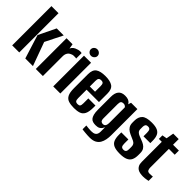

<svg xmlns="http://www.w3.org/2000/svg" viewBox="26 -1360 2186 2186"><g transform="rotate(45 1119.0 -267.5)"><path d="M248 0 158 -287 259 -495H372L267 -285L371 0ZM37 0V-632H151V0Z M417 0V-495H514L524 -436Q533 -458 551 -471.5Q569 -485 589 -490Q622 -504 658 -497V-409Q656 -410 642.5 -411.5Q629 -413 612 -411.5Q595 -410 583 -403Q558 -394 544.5 -372Q531 -350 531 -319V0Z M698 0V-495H812V0ZM755 -550Q733 -550 717 -565.5Q701 -581 701 -602Q701 -624 717 -639Q733 -654 755 -654Q777 -654 793.5 -639Q810 -624 810 -602Q810 -581 793.5 -565.5Q777 -550 755 -550Z M1038 8Q986 8 950.5 -3.5Q915 -15 897 -49.5Q879 -84 879 -154V-377Q879 -450 918 -477Q957 -504 1036 -504Q1114 -504 1153 -477Q1192 -450 1192 -377V-242H993V-107Q993 -77 1002.5 -65Q1012 -53 1037 -53Q1060 -53 1068.5 -64.5Q1077 -76 1077 -107V-186H1192V-155Q1192 -85 1174 -50Q1156 -15 1121.5 -3.5Q1087 8 1038 8ZM993 -294H1077V-383Q1077 -412 1068.5 -424Q1060 -436 1036 -436Q1012 -436 1002.5 -424Q993 -412 993 -383Z M1402 119Q1388 119 1368 118Q1348 117 1328.5 115Q1309 113 1295.5 111.5Q1282 110 1279 109V48Q1292 50 1318 52.5Q1344 55 1362 55Q1378 55 1392.5 52.5Q1407 50 1418.5 42.5Q1430 35 1437 20.5Q1444 6 1444 -18V-89Q1439 -77 1429.5 -62.5Q1420 -48 1402 -38Q1384 -28 1351 -28Q1327 -28 1307.5 -33.5Q1288 -39 1274.5 -54.5Q1261 -70 1253 -99.5Q1245 -129 1245 -177V-379Q1245 -442 1271.5 -473.5Q1298 -505 1352 -505Q1384 -505 1403.5 -497Q1423 -489 1435 -474.5Q1447 -460 1454 -441L1439 -439L1456 -495H1558V-74Q1558 -38 1551.5 -3.5Q1545 31 1529 58.5Q1513 86 1482.5 102.5Q1452 119 1402 119ZM1400 -96Q1417 -96 1426.5 -104.5Q1436 -113 1439.5 -128.5Q1443 -144 1443 -161V-406Q1441 -411 1436 -416Q1431 -421 1422.5 -425Q1414 -429 1399 -429Q1379 -429 1369 -417.5Q1359 -406 1359 -375V-147Q1359 -130 1363 -119.5Q1367 -109 1373.5 -104Q1380 -99 1387 -97.5Q1394 -96 1400 -96Z M1774 7Q1712 7 1677.5 -8.5Q1643 -24 1629.5 -57Q1616 -90 1616 -140V-178H1730V-114Q1730 -82 1739 -68.5Q1748 -55 1773 -55Q1795 -55 1804.5 -67.5Q1814 -80 1814 -105V-143Q1814 -167 1805 -181Q1796 -195 1777 -204.5Q1758 -214 1729 -226Q1702 -237 1679 -251Q1656 -265 1641.5 -288Q1627 -311 1627 -347V-376Q1627 -438 1661 -470.5Q1695 -503 1784 -503Q1843 -503 1876 -488Q1909 -473 1922.5 -441.5Q1936 -410 1936 -362V-325H1826V-381Q1826 -414 1816.5 -427.5Q1807 -441 1785 -441Q1760 -441 1751.5 -428Q1743 -415 1743 -396V-359Q1743 -334 1756.5 -319.5Q1770 -305 1792 -296.5Q1814 -288 1839 -278Q1865 -269 1887 -255.5Q1909 -242 1922.5 -220Q1936 -198 1936 -161V-131Q1936 -86 1921.5 -55Q1907 -24 1871.5 -8.5Q1836 7 1774 7Z M2145 3Q2122 3 2099 -1Q2076 -5 2058 -16.5Q2040 -28 2029 -49.5Q2018 -71 2018 -107V-428H1971V-485L2028 -495L2044 -586H2132V-495H2226V-428H2132V-127Q2132 -106 2140 -89.5Q2148 -73 2176 -73Q2189 -73 2206 -74.5Q2223 -76 2226 -76V-7Q2223 -7 2198.5 -2Q2174 3 2145 3Z"/></g></svg>

Font: Alumni Sans
Style: Bold
Weight: 700
Designer: Robert E. Leuschke
Foundry: Robert E. Leuschke
Version: Version 1.018